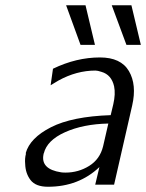

<svg xmlns="http://www.w3.org/2000/svg" viewBox="-20 -703 557 732"><path d="M232 -683H306L342 -532H287ZM406 -683H481L517 -532H462ZM79 -117Q79 -118 78.5 -118Q78 -118 78 -119Q94 -177 174.5 -218Q255 -259 402 -264L412 -306Q421 -345 415 -374Q405 -418 367 -429Q352 -434 344 -434Q272 -434 203 -396L173 -378L182 -441Q271 -484 361 -484Q441 -484 471.5 -432Q502 -380 484 -301L415 1H343L359 -66Q280 9 163 9Q116 9 96.5 -16.5Q77 -42 76 -78Q74 -99 79 -117ZM147 -118 146 -117Q146 -116 146 -115Q134 -58 213 -46Q219 -45 230 -45Q279 -45 320 -70.5Q361 -96 373 -145L393 -232Q297 -230 228 -199Q159 -168 147 -118Z"/></svg>

Font: Coval
Style: ExtraLight Italic
Weight: 200
Foundry: Context Ltd
Version: Version 001.000